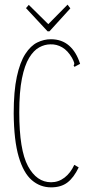

<svg xmlns="http://www.w3.org/2000/svg" viewBox="-20 -797 390 827"><path d="M200 10Q153 10 117 -21Q81 -52 60.5 -122Q40 -192 39 -308Q39 -404 52.5 -466.5Q66 -529 89 -564.5Q112 -600 140.5 -614Q169 -628 199 -628Q246 -628 277.5 -600.5Q309 -573 325 -522L308 -513L301 -509L297 -515Q301 -520 299.5 -526.5Q298 -533 290 -548Q272 -579 248 -593Q224 -607 197 -606Q173 -606 149 -593Q125 -580 105.5 -548Q86 -516 74.5 -459Q63 -402 63 -313Q63 -151 100.5 -81.5Q138 -12 200 -12Q232 -12 258 -32Q284 -52 300 -87L319 -76Q298 -32 270.5 -11Q243 10 200 10ZM271 -777 283 -761 193 -662H185L92 -762L104 -776L188 -693Z"/></svg>

Font: Inconsolata ExtraCondensed ExtraLight
Style: Regular
Weight: 200
Width: 2
Monospace: yes
Designer: Raph Levien, Cyreal, Brenton Simpson
Foundry: Raph Levien, Cyreal, Google
Version: Version 3.001; ttfautohint (v1.8.2.53-6de2)